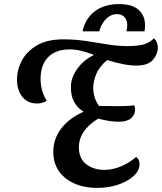

<svg xmlns="http://www.w3.org/2000/svg" viewBox="-20 -895 790 937"><path d="M161 -390Q115 -390 89 -422.5Q63 -455 63 -507Q63 -555 87 -600Q111 -645 161 -674Q211 -703 290 -703Q346 -703 399.5 -695Q453 -687 503.5 -678.5Q554 -670 602 -670Q641 -670 672.5 -676Q704 -682 732 -708Q741 -699 746 -686Q751 -673 750 -659Q749 -628 725 -601.5Q701 -575 645 -575Q615 -575 580 -582Q545 -589 503 -602Q465 -570 450.5 -535.5Q436 -501 435 -471Q434 -418 463 -378Q475 -378 502.5 -377.5Q530 -377 549 -377Q563 -377 588.5 -377.5Q614 -378 635 -381Q639 -373 639 -361Q639 -334 619 -317.5Q599 -301 561 -301Q537 -301 514 -304.5Q491 -308 459 -316Q365 -258 365 -176Q365 -121 401 -93.5Q437 -66 489 -66Q531 -66 572.5 -84Q614 -102 644 -129Q661 -118 661 -94Q661 -63 632.5 -36.5Q604 -10 557 6Q510 22 456 22Q359 22 299.5 -25.5Q240 -73 240 -154Q240 -215 277 -265.5Q314 -316 388 -350Q324 -388 326 -474Q327 -518 358.5 -561Q390 -604 436 -625L434 -629Q404 -640 375.5 -647Q347 -654 320 -654Q253 -654 215.5 -616.5Q178 -579 178 -510Q178 -452 208 -403Q187 -390 161 -390ZM383 -742Q395 -803 441.5 -839Q488 -875 561 -875Q625 -875 656.5 -847Q688 -819 688 -770Q688 -757 685 -742H597Q599 -753 600 -759Q601 -765 601 -772Q601 -796 588 -811Q575 -826 551 -826Q528 -826 510 -813Q492 -800 480.5 -780.5Q469 -761 465 -742Z"/></svg>

Font: Sansita Swashed
Style: Regular
Weight: 400
Designer: Pablo Cosgaya
Foundry: Omnibus-Type
Version: Version 1.003; ttfautohint (v1.8.3)